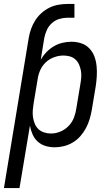

<svg xmlns="http://www.w3.org/2000/svg" viewBox="-48 -740 568 975"><path d="M-28 215 98 -548Q102 -571 110 -593.5Q118 -616 131 -636.5Q144 -657 163 -674Q182 -691 204 -701.5Q226 -712 249.5 -716Q273 -720 296 -720H330V-650H295Q275 -650 254 -644Q233 -638 216 -623Q199 -608 190 -588Q181 -568 177 -548L159 -437Q171 -458 188 -475.5Q205 -493 225.5 -505Q246 -517 269 -522.5Q292 -528 315 -528Q341 -528 365 -520Q389 -512 406 -494Q423 -476 431.5 -453Q440 -430 442.5 -404.5Q445 -379 443.5 -353Q442 -327 438 -301L418 -181Q414 -158 407 -134.5Q400 -111 388.5 -89.5Q377 -68 360.5 -49Q344 -30 322.5 -17Q301 -4 277 2Q253 8 230 8Q205 8 182.5 1Q160 -6 143.5 -21Q127 -36 117.5 -57.5Q108 -79 104 -102L51 215ZM211 -62Q235 -62 259 -72Q283 -82 301 -101Q319 -120 328 -144Q337 -168 340 -192L360 -312Q363 -329 364.5 -346.5Q366 -364 363 -380.5Q360 -397 353.5 -412Q347 -427 335 -438Q323 -449 307 -453.5Q291 -458 274 -458Q251 -458 227 -449.5Q203 -441 184.5 -423.5Q166 -406 156 -383Q146 -360 143 -337L123 -217Q120 -199 118.5 -181Q117 -163 119.5 -145.5Q122 -128 128.5 -112Q135 -96 147 -84.5Q159 -73 176 -67.5Q193 -62 211 -62Z"/></svg>

Font: Iosevka Curly
Style: Italic
Weight: 400
Italic angle: -9°
Monospace: yes
Designer: Belleve Invis
Foundry: Belleve Invis
Version: Version 22.1.2; ttfautohint (v1.8.4)